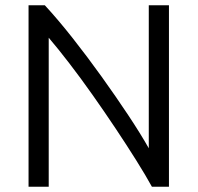

<svg xmlns="http://www.w3.org/2000/svg" viewBox="-20 -713 754 733"><path d="M89 0V-693H151Q201 -639 257 -568Q313 -497 367.5 -421Q422 -345 469.5 -273.5Q517 -202 548 -147V-693H625V0H560Q537 -42 501 -99.5Q465 -157 422 -221.5Q379 -286 333.5 -350.5Q288 -415 244.5 -471.5Q201 -528 166 -569V0Z"/></svg>

Font: Ubuntu Sans
Style: Regular
Weight: 400
Designer: Dalton Maag Ltd
Foundry: Dalton Maag Ltd
Version: Version 1.006; ttfautohint (v1.8.4.7-5d5b)